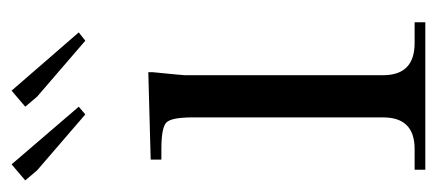

<svg xmlns="http://www.w3.org/2000/svg" viewBox="-226 -510 736 323"><g transform="rotate(-90 141.5 -348.0)"><path d="M35 -462 182 -466V-458Q177 -408 177 -405V-71Q177 -18 231 -18H266V0H18V-18H53Q106 -18 106 -71V-391Q106 -427 97.5 -435.5Q89 -444 53 -444H35ZM27 -696 124 -583 111 -572 17 -653 0 -673ZM151 -696 249 -583 235 -572 141 -653 124 -673Z"/></g></svg>

Font: Foglihten068fMac
Style: Regular
Weight: 500
Designer: gluk (gluksza@wp.pl)
Foundry: gluk (gluksza@wp.pl)
Version: Version 0.68